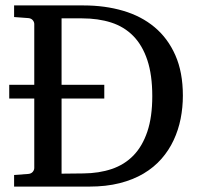

<svg xmlns="http://www.w3.org/2000/svg" viewBox="-20 -691 736 711"><path d="M14.2 -377H106.9V-602.1Q106.9 -609.4 101.3 -616.2Q95.7 -623 85 -624L32.2 -627.9V-670.9H290Q368.7 -670.9 436 -651.1Q503.4 -631.3 552.5 -590.3Q601.6 -549.3 629.4 -486.3Q657.2 -423.3 657.2 -336.9Q657.2 -293 648.9 -251.2Q640.6 -209.5 623 -171.9Q605.5 -134.3 577.9 -102.8Q550.3 -71.3 511.7 -48.3Q473.1 -25.4 423.1 -12.7Q373 0 310.1 0H32.2V-43L85 -46.9Q95.7 -47.9 101.3 -54.7Q106.9 -61.5 106.9 -68.8V-326.2H14.2ZM543.9 -335Q543.9 -413.6 525.6 -468.5Q507.3 -523.4 473.4 -557.9Q439.5 -592.3 391.4 -607.7Q343.3 -623 284.2 -623H208V-377H366.2V-326.2H208V-47.9L289.1 -48.8Q346.7 -49.3 393.8 -65.2Q440.9 -81.1 474.1 -115.2Q507.3 -149.4 525.6 -203.6Q543.9 -257.8 543.9 -335Z"/></svg>

Font: BabelStone Ogham Special
Style: Regular
Weight: 400
Designer: Andrew West
Foundry: BabelStone
Version: Version 1.02 March 14, 2022